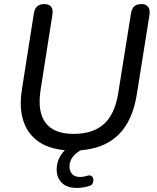

<svg xmlns="http://www.w3.org/2000/svg" viewBox="-20 -732 771 945"><path d="M336 9Q270 9 218.5 -10Q167 -29 133.5 -67.5Q100 -106 88 -164Q76 -222 89 -299L147 -668Q151 -691 164 -701.5Q177 -712 198 -712Q221 -712 231.5 -699Q242 -686 238 -660L180 -291Q163 -183 204 -128Q245 -73 342 -73Q437 -73 491 -121Q545 -169 562 -274L625 -668Q629 -691 641.5 -701.5Q654 -712 676 -712Q698 -712 708.5 -699Q719 -686 716 -660L654 -272Q640 -179 601 -116.5Q562 -54 497 -22.5Q432 9 336 9ZM359 193Q309 193 284 167.5Q259 142 259 103Q259 57 287.5 20.5Q316 -16 367 -37L394 0Q371 9 354.5 23Q338 37 330 53.5Q322 70 322 88Q322 111 335.5 125Q349 139 374 139Q383 139 391.5 137.5Q400 136 410 133Q423 129 430.5 134.5Q438 140 439.5 150Q441 160 436.5 169.5Q432 179 423 182Q409 187 391.5 190Q374 193 359 193Z"/></svg>

Font: Nunito ExtraLight Medium
Style: Italic
Weight: 500
Italic angle: -9°
Version: Version 3.602